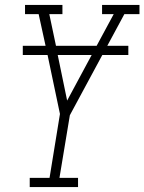

<svg xmlns="http://www.w3.org/2000/svg" viewBox="-20 -755 583 775"><path d="M100 0V-37H180L222 -295L172 -533H72V-570H164L136 -698H81V-735H232V-698H179L206 -570H370L439 -698H392V-735H543V-698H482L413 -570H498V-533H393L262 -290L220 -37H295V0ZM251 -349 350 -533H213Z"/></svg>

Font: Iosevka Slab Extralight
Style: Italic
Weight: 200
Italic angle: -9°
Monospace: yes
Designer: Belleve Invis
Foundry: Belleve Invis
Version: Version 11.1.1; ttfautohint (v1.8.3)